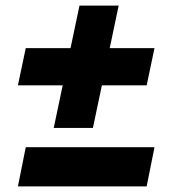

<svg xmlns="http://www.w3.org/2000/svg" viewBox="-20 -650 632 686"><path d="M172 -193 204 -345H44L72 -478H232L264 -630H404L372 -478H532L504 -345H344L312 -193ZM44 16 72 -124H532L504 16Z"/></svg>

Font: TypoPRO Montserrat
Style: Italic
Weight: 900
Italic angle: -11.3°
Designer: Julieta Ulanovsky
Foundry: Julieta Ulanovsky
Version: Version 6.001